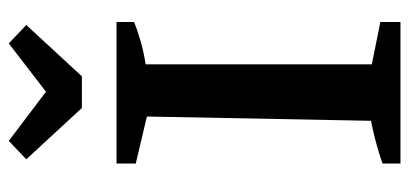

<svg xmlns="http://www.w3.org/2000/svg" viewBox="-274 -682 956 449"><g transform="rotate(-90 204.5 -458.0)"><path d="M46 0V-42Q72 -51 96.5 -57.5Q121 -64 146 -69L156 -593L46 -619V-664H377V-623Q355 -614 330 -607Q305 -600 278 -596V-67L377 -47V0ZM176 -745 56 -875 99 -916 214 -829 327 -916 370 -875 250 -745Z"/></g></svg>

Font: Piazzolla Thin
Style: Bold
Weight: 700
Version: Version 2.005